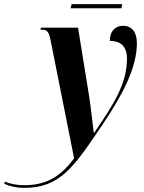

<svg xmlns="http://www.w3.org/2000/svg" viewBox="-170 -670 696 930"><path d="M172 -630H418L422 -650H177ZM-53 240C123 240 189 137 327 -67C428 -217 493 -345 493 -461C493 -513 470 -545 426 -545C389 -545 362 -520 362 -472C402 -472 445 -456 445 -386C445 -267 384 -169 287 -28H284C279 -66 270 -152 262 -202L208 -536H28L26 -526H34C59 -526 67 -515 75 -475L189 97C120 190 49 227 -52 227C-96 227 -126 218 -146 210L-150 220C-126 231 -92 240 -53 240Z"/></svg>

Font: Noto Serif Display Condensed
Style: Bold Italic
Weight: 700
Width: 3
Italic angle: -12°
Designer: Monotype Design Team
Foundry: Monotype Imaging Inc.
Version: Version 2.009